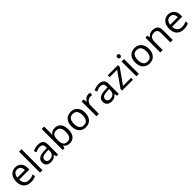

<svg xmlns="http://www.w3.org/2000/svg" viewBox="592 -2829 4909 4909"><g transform="rotate(-45 3046.0 -375.0)"><path d="M292 -546Q361 -546 410.5 -516Q460 -486 486.5 -431.5Q513 -377 513 -304V-251H146Q148 -160 192.5 -112.5Q237 -65 317 -65Q368 -65 407.5 -74.5Q447 -84 489 -102V-25Q448 -7 408 1.5Q368 10 313 10Q237 10 178.5 -21Q120 -52 87.5 -113.5Q55 -175 55 -264Q55 -352 84.5 -415Q114 -478 167.5 -512Q221 -546 292 -546ZM291 -474Q228 -474 191.5 -433.5Q155 -393 148 -321H421Q420 -389 389 -431.5Q358 -474 291 -474Z M737 0H649V-760H737Z M1110 -545Q1208 -545 1255 -502Q1302 -459 1302 -365V0H1238L1221 -76H1217Q1182 -32 1143.5 -11Q1105 10 1037 10Q964 10 916 -28.5Q868 -67 868 -149Q868 -229 931 -272.5Q994 -316 1125 -320L1216 -323V-355Q1216 -422 1187 -448Q1158 -474 1105 -474Q1063 -474 1025 -461.5Q987 -449 954 -433L927 -499Q962 -518 1010 -531.5Q1058 -545 1110 -545ZM1136 -259Q1036 -255 997.5 -227Q959 -199 959 -148Q959 -103 986.5 -82Q1014 -61 1057 -61Q1125 -61 1170 -98.5Q1215 -136 1215 -214V-262Z M1556 -575Q1556 -541 1554.5 -511.5Q1553 -482 1551 -465H1556Q1579 -499 1619 -522Q1659 -545 1722 -545Q1822 -545 1882.5 -475.5Q1943 -406 1943 -268Q1943 -130 1882 -60Q1821 10 1722 10Q1659 10 1619 -13Q1579 -36 1556 -68H1549L1531 0H1468V-760H1556ZM1707 -472Q1622 -472 1589 -423Q1556 -374 1556 -271V-267Q1556 -168 1588.5 -115.5Q1621 -63 1709 -63Q1781 -63 1816.5 -116Q1852 -169 1852 -269Q1852 -472 1707 -472Z M2549 -269Q2549 -136 2481.5 -63Q2414 10 2299 10Q2228 10 2172.5 -22.5Q2117 -55 2085 -117.5Q2053 -180 2053 -269Q2053 -402 2120 -474Q2187 -546 2302 -546Q2375 -546 2430.5 -513.5Q2486 -481 2517.5 -419.5Q2549 -358 2549 -269ZM2144 -269Q2144 -174 2181.5 -118.5Q2219 -63 2301 -63Q2382 -63 2420 -118.5Q2458 -174 2458 -269Q2458 -364 2420 -418Q2382 -472 2300 -472Q2218 -472 2181 -418Q2144 -364 2144 -269Z M2938 -546Q2953 -546 2970.5 -544.5Q2988 -543 3001 -540L2990 -459Q2977 -462 2961.5 -464Q2946 -466 2932 -466Q2891 -466 2855 -443.5Q2819 -421 2797.5 -380.5Q2776 -340 2776 -286V0H2688V-536H2760L2770 -438H2774Q2800 -482 2841 -514Q2882 -546 2938 -546Z M3304 -545Q3402 -545 3449 -502Q3496 -459 3496 -365V0H3432L3415 -76H3411Q3376 -32 3337.5 -11Q3299 10 3231 10Q3158 10 3110 -28.5Q3062 -67 3062 -149Q3062 -229 3125 -272.5Q3188 -316 3319 -320L3410 -323V-355Q3410 -422 3381 -448Q3352 -474 3299 -474Q3257 -474 3219 -461.5Q3181 -449 3148 -433L3121 -499Q3156 -518 3204 -531.5Q3252 -545 3304 -545ZM3330 -259Q3230 -255 3191.5 -227Q3153 -199 3153 -148Q3153 -103 3180.5 -82Q3208 -61 3251 -61Q3319 -61 3364 -98.5Q3409 -136 3409 -214V-262Z M4008 0H3616V-58L3904 -468H3633V-536H4001V-470L3717 -68H4008Z M4177 -737Q4197 -737 4212.5 -723.5Q4228 -710 4228 -681Q4228 -653 4212.5 -639Q4197 -625 4177 -625Q4155 -625 4140 -639Q4125 -653 4125 -681Q4125 -710 4140 -723.5Q4155 -737 4177 -737ZM4220 -536V0H4132V-536Z M4856 -269Q4856 -136 4788.5 -63Q4721 10 4606 10Q4535 10 4479.5 -22.5Q4424 -55 4392 -117.5Q4360 -180 4360 -269Q4360 -402 4427 -474Q4494 -546 4609 -546Q4682 -546 4737.5 -513.5Q4793 -481 4824.5 -419.5Q4856 -358 4856 -269ZM4451 -269Q4451 -174 4488.5 -118.5Q4526 -63 4608 -63Q4689 -63 4727 -118.5Q4765 -174 4765 -269Q4765 -364 4727 -418Q4689 -472 4607 -472Q4525 -472 4488 -418Q4451 -364 4451 -269Z M5253 -546Q5349 -546 5398 -499.5Q5447 -453 5447 -349V0H5360V-343Q5360 -472 5240 -472Q5151 -472 5117 -422Q5083 -372 5083 -278V0H4995V-536H5066L5079 -463H5084Q5110 -505 5156 -525.5Q5202 -546 5253 -546Z M5820 -546Q5889 -546 5938.5 -516Q5988 -486 6014.5 -431.5Q6041 -377 6041 -304V-251H5674Q5676 -160 5720.5 -112.5Q5765 -65 5845 -65Q5896 -65 5935.5 -74.5Q5975 -84 6017 -102V-25Q5976 -7 5936 1.5Q5896 10 5841 10Q5765 10 5706.5 -21Q5648 -52 5615.5 -113.5Q5583 -175 5583 -264Q5583 -352 5612.5 -415Q5642 -478 5695.5 -512Q5749 -546 5820 -546ZM5819 -474Q5756 -474 5719.5 -433.5Q5683 -393 5676 -321H5949Q5948 -389 5917 -431.5Q5886 -474 5819 -474Z"/></g></svg>

Font: Noto Sans Osmanya
Style: Regular
Weight: 400
Designer: Monotype Design Team
Foundry: Monotype Imaging Inc.
Version: Version 2.001; ttfautohint (v1.8.4.7-5d5b)